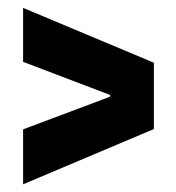

<svg xmlns="http://www.w3.org/2000/svg" viewBox="-20 -576 452 492"><path d="M39.2 -103.7V-244.5L262.2 -328.3V-332.7L39.2 -417.5V-555.8L374.3 -415.3V-245.3Z"/></svg>

Font: Bricolage Grotesque 96pt ExtraBold SemiCondensed
Style: Regular
Weight: 800
Width: 4
Version: Version 1.001;gftools[0.9.33.dev8+g029e19f]